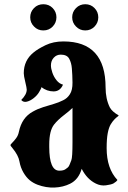

<svg xmlns="http://www.w3.org/2000/svg" viewBox="-20 -832 593 887"><path d="M153.8 21.5Q133.3 13.7 117.4 0.7Q101.6 -12.2 88.4 -34.7Q74.7 -58.1 69.8 -86.4Q64.9 -114.7 37.1 -148.4Q28.3 -158.7 28.3 -161.1Q28.3 -164.6 36.6 -172.6Q44.9 -180.7 54.4 -193.4Q64 -206.1 67.4 -223.6Q81.1 -289.1 131.8 -316.4Q154.3 -329.1 179.2 -336.9Q205.6 -345.2 228.3 -351.8Q251 -358.4 271.5 -368.7Q291 -377.9 302.7 -396.5Q315.4 -415.5 314.9 -450.9Q314.5 -486.3 312 -515.6Q310.1 -541.5 299.8 -560.5Q289.6 -579.6 260.7 -579.6Q241.2 -579.6 228.3 -565.4Q215.3 -551.3 215.3 -529.8Q215.3 -515.6 221.9 -496.3Q228.5 -477.1 241.2 -461.2Q253.9 -445.3 271 -440.9Q257.8 -409.7 227.5 -409.7Q196.8 -409.7 170.9 -429.7Q173.3 -427.2 160.2 -405.8Q151.9 -391.6 136 -378.9Q120.1 -366.2 104 -362.3Q87.9 -358.4 78.1 -370.1Q103.5 -395.5 103.5 -418Q103.5 -425.3 96.7 -453.6Q89.8 -481.9 89.8 -493.7Q89.8 -553.2 135.3 -589.8Q155.3 -606.4 190.9 -623.5Q226.6 -640.6 272.9 -640.6Q467.8 -640.6 467.8 -427.7Q467.8 -375.5 487.3 -335.9Q497.1 -316.9 528.3 -298.8Q528.3 -296.9 522.9 -293Q517.1 -289.1 508.8 -280.5Q500.5 -272 492.2 -258.8Q482.9 -243.7 477.8 -217.3Q472.7 -190.9 472.7 -147.5Q472.7 -53.2 522.5 -0.5Q518.1 7.3 503.9 15.6Q493.2 21 469.2 24.2Q445.3 27.3 422.9 16.1Q381.8 -3.9 357.4 -52.2Q343.3 -2.9 304.2 16.6Q272 32.7 232.4 34.4Q192.9 36.1 153.8 21.5ZM253.9 -43.5Q273.9 -43.5 283.2 -50.8Q289.1 -54.7 293.5 -58.6Q297.9 -62.5 301.3 -70.8L309.6 -91.8Q314.9 -105 314.9 -174.3V-333.5Q308.6 -327.1 298.6 -318.6Q288.6 -310.1 274.4 -299.3Q247.1 -278.3 230 -256.8Q207.5 -228.5 207.5 -164.1V-153.3Q207.5 -43.5 253.9 -43.5ZM137.2 -709.5Q119.6 -727.1 119.6 -752Q119.6 -776.9 137 -794.7Q154.3 -812.5 180.2 -812.5Q206.1 -812.5 223.4 -794.7Q240.7 -776.9 240.7 -752Q240.7 -727.5 223.6 -709.5Q206.1 -691.4 180.2 -691.4Q154.3 -691.4 137.2 -709.5ZM331.1 -709.5Q313.5 -727.1 313.5 -752Q313.5 -776.9 331.1 -794.7Q348.6 -812.5 374 -812.5Q399.4 -812.5 416.7 -794.7Q434.1 -776.9 434.1 -752Q434.1 -727.5 417 -709.5Q399.4 -691.4 374 -691.4Q348.6 -691.4 331.1 -709.5Z"/></svg>

Font: Sancreek
Style: Regular
Weight: 400
Designer: Vernon Adams
Foundry: Vernon Adams
Version: Version 1.100; ttfautohint (v1.8.4.7-5d5b)